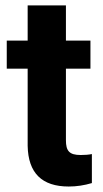

<svg xmlns="http://www.w3.org/2000/svg" viewBox="-20 -678 378 708"><path d="M82 -658.2V-528.3H4.9V-424.8H82V-140.1C84 -40 134.3 9.8 233.4 9.8C262.7 9.8 291 5.4 318.8 -2.9V-109.9C306.6 -107.4 293 -106.4 277.3 -106.4C234.9 -106.4 223.1 -122.1 223.1 -161.1V-424.8H313.5V-528.3H223.1V-658.2Z"/></svg>

Font: Roboto
Style: Bold
Weight: 700
Designer: Google
Version: Version 2.137; 2017